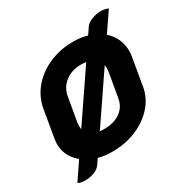

<svg xmlns="http://www.w3.org/2000/svg" viewBox="-148 -686 833 865"><g transform="rotate(-30 268.5 -253.0)"><path d="M514 -346Q514 -331 511 -316L487 -175Q478 -122 440.5 -80Q403 -38 346 -14.5Q289 9 223 9Q183 9 150 0L130 29Q119 44 97 52Q75 60 51 60Q26 60 14 52L75 -38Q22 -81 22 -146Q22 -160 25 -175L49 -316Q59 -371 96 -415Q133 -459 190 -484Q247 -509 314 -509Q357 -509 388 -499L412 -534Q422 -548 445.5 -557Q469 -566 493 -566Q514 -566 530 -558L463 -460Q488 -438 501 -409Q514 -380 514 -346ZM149 -165Q149 -154 150 -149L321 -400Q305 -402 295 -402Q246 -402 213 -376.5Q180 -351 172 -310L150 -183Q149 -177 149 -165ZM388 -329Q388 -336 386 -346L218 -99Q225 -98 241 -98Q291 -98 323.5 -120.5Q356 -143 364 -183L386 -310Q388 -324 388 -329Z"/></g></svg>

Font: K2D
Style: Bold Italic
Weight: 700
Italic angle: -10°
Designer: Katatrad Aksorn Co.,Ltd.
Foundry: Cadson Demak Co.,Ltd.
Version: Version 1.000; ttfautohint (v1.6)